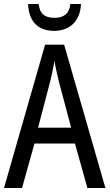

<svg xmlns="http://www.w3.org/2000/svg" viewBox="-20 -938 547 958"><path d="M384 -918H331C326 -868 296 -849 252 -849C205 -849 178 -868 173 -918H120C124 -831 169 -784 250 -784C331 -784 381 -836 384 -918ZM416 0H506L300 -715H205L0 0H90L152 -222H354ZM274 -530 335 -301H170L230 -530C238 -562 246 -600 252 -634C256 -605 267 -560 274 -530Z"/></svg>

Font: Noto Sans Gujarati UI Condensed
Style: Regular
Weight: 400
Width: 3
Designer: Jelle Bosma - Monotype Design Team, Universal Thirst
Foundry: Monotype Imaging Inc.
Version: Version 2.106